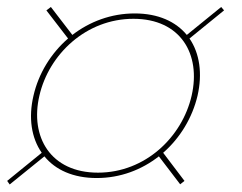

<svg xmlns="http://www.w3.org/2000/svg" viewBox="-86 -652 676 536"><path d="M-66 -147 -59 -137 38 -215.5C68.5 -178 118 -155 184 -155C250 -155 309.5 -178 357.5 -215.5L417 -137.5L429 -147L369.5 -225.5C417 -267 451 -323.5 465.5 -385C479.5 -446.5 471.5 -503 443 -544.5L539.5 -623L531.5 -632.5L435.5 -554.5C405 -591.5 356 -614.5 290 -614.5C224 -614.5 164 -591.5 116 -554.5L56 -632.5L43.5 -623L104 -544.5C56 -503 21.5 -446.5 7.5 -385C-7 -323.5 1.5 -267 30.5 -225.5ZM24 -385C50.5 -500.5 154.5 -599.5 286.5 -599.5C418.5 -599.5 475.5 -500.5 449 -385C422.5 -269.5 319.5 -170 187.5 -170C55.5 -170 -3 -269.5 24 -385Z"/></svg>

Font: Bodoni* 16pt Medium
Style: Italic
Weight: 500
Italic angle: -13°
Version: Version 2.3